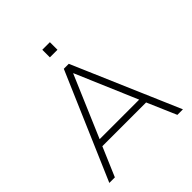

<svg xmlns="http://www.w3.org/2000/svg" viewBox="-234 -1042 1199 1199"><g transform="rotate(-45 366.0 -442.0)"><path d="M41 0 344 -705H388L691 0H642L554 -204L584 -193H148L177 -204L90 0ZM365 -643 188 -228 165 -236H567L544 -228L367 -643ZM333 -817V-884H400V-817Z"/></g></svg>

Font: Nunito Sans 10pt ExtraLight
Style: Regular
Weight: 250
Designer: Vernon Adams
Foundry: Vernon Adams
Version: Version 3.101;gftools[0.9.27]